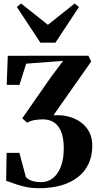

<svg xmlns="http://www.w3.org/2000/svg" viewBox="-20 -820 544 1060"><path d="M197.5 219Q150.5 219 114.2 210.2Q78 201.5 53 191.8Q28 182 14 178.5L16.5 24H87L123 158Q134 170.5 155.5 178Q177 185.5 206 185.5Q245 185.5 273.2 162.5Q301.5 139.5 316.8 97.8Q332 56 332 0.5Q332 -41.5 324.2 -72Q316.5 -102.5 301.5 -122.2Q286.5 -142 265 -151.5Q243.5 -161 216 -161Q192 -161 169.2 -156.8Q146.5 -152.5 129.5 -142.5L103 -167L262.5 -396L328.5 -484L124.5 -468.5L87.5 -351.5H17L23 -512L468 -512.5L483.5 -480.5L275 -183.5Q335.5 -187.5 384 -168.2Q432.5 -149 461 -110Q489.5 -71 489.5 -16.5Q489.5 40 469.2 83.8Q449 127.5 410.8 157.5Q372.5 187.5 318.8 203.2Q265 219 197.5 219ZM203 -584.5 73 -781.5 96.5 -800.5 244.5 -683 392 -800.5 416 -781.5 286 -584.5Z"/></svg>

Font: Merriweather 120pt
Style: Bold
Weight: 700
Designer: Eben Sorkin
Foundry: Eben Sorkin
Version: Version 2.100